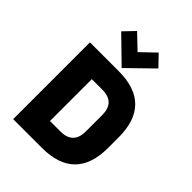

<svg xmlns="http://www.w3.org/2000/svg" viewBox="-264 -1086 1220 1220"><g transform="rotate(45 346.0 -476.5)"><path d="M78 0V-690H336Q634 -690 634 -392V-298Q634 0 336 0ZM252 -157H346Q460 -157 460 -272V-418Q460 -533 346 -533H252ZM169 -880 239 -953 336 -860 433 -953 503 -880 336 -717Z"/></g></svg>

Font: Oxanium ExtraLight ExtraBold
Style: Regular
Weight: 800
Version: Version 2.000